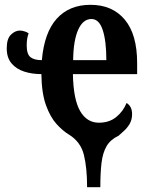

<svg xmlns="http://www.w3.org/2000/svg" viewBox="-20 -568 624 798"><path d="M342 210Q342 129 328.5 75Q315 21 266 -9Q241 -24 215 -52.5Q189 -81 171 -131Q153 -181 152 -260Q113 -260 80.5 -270.5Q48 -281 28 -304.5Q8 -328 8 -367Q8 -407 25.5 -424Q43 -441 63 -441Q71 -441 82.5 -437.5Q94 -434 99 -429Q95 -419 93 -407Q91 -395 91 -379Q91 -343 106.5 -330.5Q122 -318 154 -318Q164 -433 216 -490.5Q268 -548 356 -548Q447 -548 498.5 -486.5Q550 -425 550 -306V-260H283Q285 -155 313 -106.5Q341 -58 391 -58Q434 -58 463 -81.5Q492 -105 506 -140Q529 -126 529 -94Q529 -70 518.5 -52.5Q508 -35 494.5 -23.5Q481 -12 473 -4Q439 12 423 39.5Q407 67 402 108.5Q397 150 397 210ZM422 -318Q422 -397 407 -443Q392 -489 360 -489Q325 -489 305 -444.5Q285 -400 284 -318Z"/></svg>

Font: Noto Serif ExtraCondensed
Style: Bold
Weight: 700
Width: 2
Designer: Monotype Design Team
Foundry: Monotype Imaging Inc.
Version: Version 2.014; ttfautohint (v1.8.4.7-5d5b)